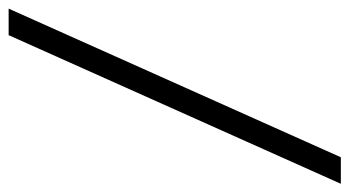

<svg xmlns="http://www.w3.org/2000/svg" viewBox="-238 -576 829 456"><g transform="rotate(90 177.0 -347.5)"><path d="M32 47 385 -742H322L-31 47Z"/></g></svg>

Font: Cheyenne Sans Light
Style: Italic
Weight: 300
Italic angle: -8.13011°
Designer: The Public Sans project authors (U.S. Web Design System), Libre Franklin designed by Pablo Impallari and Rodrigo Fuenzal
Foundry: The Cheyenne Sans Project Authors
Version: Version 2.007